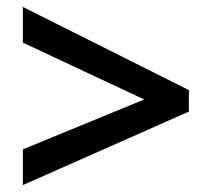

<svg xmlns="http://www.w3.org/2000/svg" viewBox="-20 -639 612 554"><path d="M46 -208V-105L525 -317V-379L46 -619V-516L396 -352Z"/></svg>

Font: Noto Sans Bamum SemiBold
Style: Regular
Weight: 600
Designer: Monotype Design Team
Foundry: Monotype Imaging Inc.
Version: Version 2.002